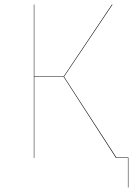

<svg xmlns="http://www.w3.org/2000/svg" viewBox="-20 -700 589 851"><path d="M549 -2V131H547V0H494L262 -359H132V0H130V-680H132V-361H262L476 -680H479L264 -360L496 -2Z"/></svg>

Font: FiraGO Two
Style: Regular
Weight: 100
Designer: bBox Type
Foundry: bBox Type GmbH
Version: Version 1.001